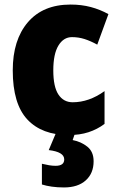

<svg xmlns="http://www.w3.org/2000/svg" viewBox="-20 -583 519 843"><path d="M282 10Q164 10 100 -58.5Q36 -127 36 -274Q36 -408 102.5 -485.5Q169 -563 290 -563Q338 -563 379 -552Q420 -541 456 -521L407 -387Q378 -403 351.5 -411.5Q325 -420 296 -420Q259 -420 236.5 -383Q214 -346 214 -274Q214 -202 236.5 -168Q259 -134 299 -134Q371 -134 439 -183V-39Q407 -15 368.5 -2.5Q330 10 282 10ZM391 125Q391 178 356.5 209Q322 240 261 240Q232 240 207.5 236.5Q183 233 164 227V136Q181 140 195.5 142.5Q210 145 224 145Q262 145 262 117Q262 84 194 76L226 0H310L299 32Q336 39 363.5 61Q391 83 391 125Z"/></svg>

Font: Noto Sans Oriya Cond Blk
Style: Regular
Weight: 900
Width: 3
Designer: Amélie Bonet and Sol Matas
Foundry: Google LLC
Version: Version 2.006; ttfautohint (v1.8.4.7-5d5b)